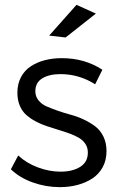

<svg xmlns="http://www.w3.org/2000/svg" viewBox="-20 -770 493 793"><path d="M295.9 -750 376 -713.9 251 -615.2 183.1 -623ZM373 -421.9Q306.6 -463.9 230 -463.9Q183.1 -463.9 154.5 -446.3Q126 -428.7 126 -393.1Q126 -372.1 138.7 -356Q151.4 -339.8 171.9 -330.8Q192.4 -321.8 219 -312.5Q245.6 -303.2 272.9 -295.9Q300.3 -288.6 326.9 -275.9Q353.5 -263.2 374 -247.6Q394.5 -231.9 407.2 -205.8Q419.9 -179.7 419.9 -146Q419.9 -108.4 404.1 -79.3Q388.2 -50.3 361.1 -32.7Q334 -15.1 300 -6.1Q266.1 2.9 227.1 2.9Q169.4 2.9 115.5 -16.4Q61.5 -35.6 24.9 -70.8L55.2 -127.9Q88.4 -96.7 135.7 -78.9Q183.1 -61 230 -61Q279.3 -61 310.8 -80.6Q342.3 -100.1 342.8 -138.2Q343.3 -158.7 333.5 -174.3Q323.7 -189.9 307.1 -200Q290.5 -210 268.6 -218Q246.6 -226.1 222.4 -233.4Q198.2 -240.7 173.8 -248.8Q149.4 -256.8 127.4 -268.6Q105.5 -280.3 88.4 -295.4Q71.3 -310.5 61.5 -334Q51.8 -357.4 51.8 -387.2Q51.8 -423.3 66.7 -451.4Q81.5 -479.5 107.4 -496.3Q133.3 -513.2 165.5 -521.5Q197.8 -529.8 234.9 -529.8Q330.1 -529.8 402.8 -481.9Z"/></svg>

Font: Montserrat-Arabic Light
Style: Regular
Weight: 300
Designer: Mohamed Gaber
Foundry: Kief Type Foundry
Version: Version 5.008;PS 005.008;hotconv 1.0.88;makeotf.lib2.5.64775